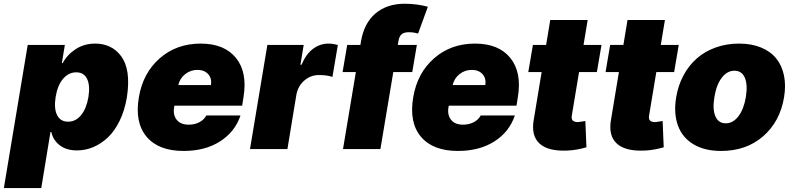

<svg xmlns="http://www.w3.org/2000/svg" viewBox="-50 -781 4158 1006"><path d="M-29.8 204.5 95.2 -545.5H289.8L274.1 -450.3H278.4Q302.6 -495 346.9 -523.8Q391.3 -552.6 448.9 -552.6Q490.8 -552.6 525 -536.6Q559.3 -520.6 584.7 -486.7Q610.1 -452.8 618.1 -399.7Q626.1 -346.6 615.1 -272.7Q603.7 -203.8 577.6 -149.7Q551.5 -95.5 516.2 -61.8Q480.8 -28.1 439.5 -10.5Q398.1 7.1 353.7 7.1Q298.3 7.1 263.5 -19.4Q228.7 -45.8 218.8 -89.5H214.5L166.2 204.5ZM241.5 -272.7Q231.9 -212.7 249.1 -178.1Q266.3 -143.5 306.8 -143.5Q346.9 -143.5 374.8 -177.6Q402.7 -211.6 413.4 -272.7Q422.9 -333.8 406.2 -367.9Q389.6 -402 349.4 -402Q308.9 -402 280 -367.5Q251.1 -333.1 241.5 -272.7Z M911.9 9.9Q780.5 9.9 717.9 -64.8Q655.2 -139.6 677.6 -271.3Q698.9 -398.4 786.9 -475.5Q875 -552.6 1001.4 -552.6Q1125.4 -552.6 1186.3 -477.5Q1247.2 -402.3 1225.9 -272.7L1218.8 -227.3H864L862.2 -218.8Q855.8 -178.3 876.1 -153.1Q896.3 -127.8 938.9 -127.8Q969.5 -127.8 994.1 -140.4Q1018.8 -153.1 1031.2 -176.1H1210.2Q1181.1 -89.8 1102.8 -40Q1024.5 9.9 911.9 9.9ZM884.2 -335.2H1055.4Q1060.7 -370.4 1040.7 -392.6Q1020.6 -414.8 984.4 -414.8Q948.5 -414.8 920.5 -392.8Q892.4 -370.7 884.2 -335.2Z M1259.9 0 1350.9 -545.5H1541.2L1524.1 -441.8H1529.8Q1553.6 -497.9 1590.2 -525.2Q1626.8 -552.6 1671.9 -552.6Q1694.2 -552.6 1720.2 -545.5L1691.8 -377.8Q1665.8 -387.8 1620.7 -387.8Q1577.8 -387.8 1544.6 -359.2Q1511.4 -330.6 1502.8 -284.1L1456 0Z M2134.2 -545.5 2110.1 -403.4H2010.7L1943.2 0H1747.2L1814.6 -403.4H1745L1769.2 -545.5H1838.4L1840.9 -561.1Q1856.9 -659.8 1917.4 -710.6Q1978 -761.4 2069.6 -761.4Q2134.2 -761.4 2191.8 -745.7L2140.6 -605.1Q2117.5 -612.2 2092.3 -612.2Q2066.4 -612.2 2054.3 -601.4Q2042.3 -590.6 2038.4 -569.6L2034.4 -545.5Z M2349.4 9.9Q2218 9.9 2155.4 -64.8Q2092.7 -139.6 2115.1 -271.3Q2136.4 -398.4 2224.4 -475.5Q2312.5 -552.6 2438.9 -552.6Q2562.9 -552.6 2623.8 -477.5Q2684.7 -402.3 2663.4 -272.7L2656.2 -227.3H2301.5L2299.7 -218.8Q2293.3 -178.3 2313.6 -153.1Q2333.8 -127.8 2376.4 -127.8Q2407 -127.8 2431.6 -140.4Q2456.3 -153.1 2468.8 -176.1H2647.7Q2618.6 -89.8 2540.3 -40Q2462 9.9 2349.4 9.9ZM2321.7 -335.2H2492.9Q2498.2 -370.4 2478.2 -392.6Q2458.1 -414.8 2421.9 -414.8Q2386 -414.8 2358 -392.8Q2329.9 -370.7 2321.7 -335.2Z M3101.6 -545.5 3077.4 -403.4H2984L2946 -175.4Q2940 -141.3 2977.3 -141.3Q2983 -141.3 3017 -147L3022.7 -9.2Q2970.9 5.7 2924.7 7.8Q2821.7 12.8 2776.5 -29.3Q2731.2 -71.4 2747.2 -157L2788 -403.4H2718L2742.2 -545.5H2811.4L2833.1 -676.1H3029.1L3007.5 -545.5Z M3506.4 -545.5 3482.2 -403.4H3388.8L3350.9 -175.4Q3344.8 -141.3 3382.1 -141.3Q3387.8 -141.3 3421.9 -147L3427.6 -9.2Q3375.7 5.7 3329.5 7.8Q3226.6 12.8 3181.3 -29.3Q3136 -71.4 3152 -157L3192.8 -403.4H3122.9L3147 -545.5H3216.3L3237.9 -676.1H3433.9L3412.3 -545.5Z M3728.7 9.9Q3641.3 9.9 3582.9 -25.4Q3524.5 -60.7 3501.8 -124.1Q3479 -187.5 3492.9 -271.3Q3503.2 -333.8 3531.1 -385.8Q3558.9 -437.9 3600.9 -474.8Q3642.8 -511.7 3699.6 -532.1Q3756.4 -552.6 3822.4 -552.6Q3887.8 -552.6 3937.5 -532.1Q3987.2 -511.7 4017 -474.8Q4046.9 -437.9 4057.7 -385.8Q4068.5 -333.8 4058.2 -271.3Q4036.9 -143.8 3948.5 -66.9Q3860.1 9.9 3728.7 9.9ZM3752.8 -134.9Q3790.8 -134.9 3819.1 -171.9Q3847.3 -208.8 3858 -272.7Q3868.3 -337 3852.5 -373.8Q3836.6 -410.5 3798.3 -410.5Q3759.9 -410.5 3731.7 -373.6Q3703.5 -336.6 3693.2 -272.7Q3682.5 -208.5 3698.3 -171.7Q3714.1 -134.9 3752.8 -134.9Z"/></svg>

Font: Karasuma Gothic
Style: Italic
Weight: 900
Italic angle: -9.39999°
Designer: Rasmus Andersson / Ryoko Nishizuka
Foundry: Genbu
Version: Version 1.00